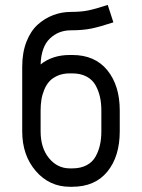

<svg xmlns="http://www.w3.org/2000/svg" viewBox="-20 -731 565 764"><path d="M257.8 -512.2H267.6Q357.9 -512.2 407.2 -451.4Q456.5 -390.6 456.5 -291.5V-208.5Q456.5 -108.4 407.2 -48.1Q357.9 12.2 267.6 12.2H257.8Q176.8 12.2 122.6 -50.3Q68.4 -112.8 68.4 -208.5V-465.3Q68.4 -521.5 85.2 -564.7Q102.1 -607.9 130.1 -633.1Q158.2 -658.2 191.9 -670.9Q225.6 -683.6 262.2 -683.6Q302.7 -683.6 332 -689.7Q361.3 -695.8 408.7 -711.4L431.2 -642.1Q377.9 -624.5 343.5 -617.4Q309.1 -610.4 262.2 -610.4Q212.4 -610.4 178.2 -577.4Q144 -544.4 141.6 -474.6Q188.5 -512.2 257.8 -512.2ZM141.6 -291.5V-208.5Q141.6 -142.1 175 -101.6Q208.5 -61 257.8 -61H267.6Q300.8 -61 324.5 -73.5Q348.1 -85.9 360.4 -108.2Q372.6 -130.4 377.9 -154.8Q383.3 -179.2 383.3 -208.5V-291.5Q383.3 -320.3 377.9 -344.7Q372.6 -369.1 360.4 -391.4Q348.1 -413.6 324.5 -426.3Q300.8 -439 267.6 -439H257.8Q231 -439 210.2 -430.2Q189.5 -421.4 176.8 -407.5Q164.1 -393.6 156 -373.8Q147.9 -354 144.8 -334Q141.6 -314 141.6 -291.5Z"/></svg>

Font: Anka/Coder Condensed
Style: Regular
Weight: 400
Width: 4
Monospace: yes
Version: Version 1.100